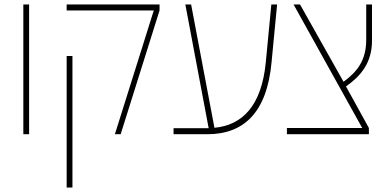

<svg xmlns="http://www.w3.org/2000/svg" viewBox="-20 -604 1749 864"><path d="M85 0H111V-584H85Z M497 0H523L698 -557V-584H280V-557H672ZM280 240H306V-352H280Z M761 0H913C1074 0 1181 -94 1202 -324L1227 -584H1201L1176 -323C1157 -129 1072 -41 945 -29L840 -584H814L919 -27C917 -27 914 -27 912 -27H761Z M1271 0H1640V-28L1537 -215C1602 -261 1654 -320 1654 -421V-584H1628V-426C1628 -332 1588 -282 1526 -236L1330 -584H1301L1610 -28H1271Z"/></svg>

Font: Noto Sans Hebrew SemiCondensed Thin
Style: Regular
Weight: 100
Width: 4
Designer: Monotype Design Team
Foundry: Monotype Imaging Inc.
Version: Version 2.004